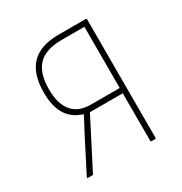

<svg xmlns="http://www.w3.org/2000/svg" viewBox="-121 -571 629 663"><g transform="rotate(-30 193.5 -239.5)"><path d="M43 0Q39 0 41 -5L107 -134Q116 -150 124 -166Q132 -182 140 -197V-198Q99 -210 78.5 -243Q58 -276 58 -331Q58 -405 93.5 -442Q129 -479 203 -479H311Q314 -479 314 -475V-4Q314 0 311 0H297Q293 0 293 -4V-193H162L64 -2Q63 0 61 0ZM178 -214H293V-458H203Q138 -458 108.5 -427Q79 -396 79 -331Q79 -274 104 -244Q129 -214 178 -214Z"/></g></svg>

Font: Sofia Sans Condensed Thin
Style: Regular
Weight: 250
Version: Version 4.100